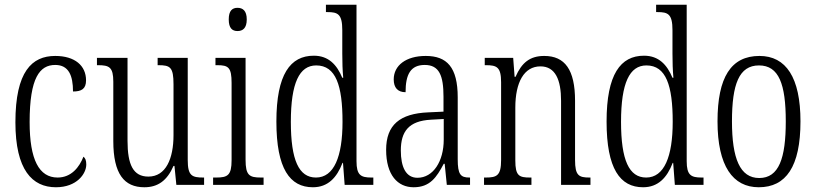

<svg xmlns="http://www.w3.org/2000/svg" viewBox="-20 -780 3441 810"><path d="M216 10C304 10 344 -47 344 -86C344 -103 340 -113 332 -119C315 -75 281 -31 223 -31C145 -31 105 -106 105 -265C105 -453 148 -506 213 -506C270 -506 288 -461 288 -394C324 -394 343 -405 343 -441C343 -503 296 -544 213 -544C115 -544 45 -479 45 -264C45 -63 116 10 216 10Z M589 10C646 10 685 -18 712 -80H716L724 0H841V-31H838C790 -31 772 -38 772 -105V-536H645V-505H648C698 -505 712 -497 712 -424V-210C712 -111 680 -35 606 -35C542 -35 518 -85 518 -186V-536H389V-505H393C441 -505 458 -497 458 -435V-185C458 -46 504 10 589 10Z M982 -649C1004 -649 1021 -661 1021 -698C1021 -735 1004 -747 982 -747C960 -747 945 -735 945 -698C945 -661 960 -649 982 -649ZM879 0H1092V-31H1081C1032 -31 1016 -40 1016 -106V-536H889V-505H897C944 -505 957 -495 957 -430V-104C957 -40 940 -31 892 -31H879Z M1300 10C1363 10 1401 -30 1425 -93H1427L1434 0H1555V-31H1547C1502 -31 1484 -41 1484 -100V-760H1355V-729H1361C1405 -729 1424 -721 1424 -653V-554C1424 -518 1425 -483 1428 -452H1424C1401 -507 1366 -545 1304 -545C1205 -545 1146 -467 1146 -267C1146 -68 1203 10 1300 10ZM1313 -31C1241 -31 1207 -104 1207 -266C1207 -430 1243 -504 1314 -504C1397 -504 1425 -419 1425 -266C1425 -119 1389 -31 1313 -31Z M1725 10C1794 10 1822 -32 1852 -89H1856L1865 0H1963V-31H1960C1923 -31 1911 -44 1911 -108V-369C1911 -497 1865 -544 1776 -544C1693 -544 1641 -504 1641 -445C1641 -410 1658 -391 1691 -391C1691 -466 1712 -506 1772 -506C1833 -506 1851 -461 1851 -372V-309L1787 -306C1667 -301 1609 -253 1609 -148C1609 -41 1658 10 1725 10ZM1741 -30C1692 -30 1671 -76 1671 -145C1671 -225 1704 -270 1798 -275L1852 -278V-191C1852 -100 1808 -30 1741 -30Z M2022 0H2222V-31H2216C2170 -31 2154 -38 2154 -103V-326C2154 -433 2191 -500 2260 -500C2323 -500 2347 -443 2347 -355V0H2471V-31H2467C2422 -31 2406 -39 2406 -105V-355C2406 -486 2363 -544 2276 -544C2216 -544 2181 -516 2155 -456H2151L2145 -536H2025V-505H2030C2076 -505 2094 -497 2094 -433V-105C2094 -39 2076 -31 2029 -31H2022Z M2693 10C2756 10 2794 -30 2818 -93H2820L2827 0H2948V-31H2940C2895 -31 2877 -41 2877 -100V-760H2748V-729H2754C2798 -729 2817 -721 2817 -653V-554C2817 -518 2818 -483 2821 -452H2817C2794 -507 2759 -545 2697 -545C2598 -545 2539 -467 2539 -267C2539 -68 2596 10 2693 10ZM2706 -31C2634 -31 2600 -104 2600 -266C2600 -430 2636 -504 2707 -504C2790 -504 2818 -419 2818 -266C2818 -119 2782 -31 2706 -31Z M3181 10C3296 10 3357 -77 3357 -268C3357 -453 3296 -544 3184 -544C3064 -544 3007 -454 3007 -268C3007 -79 3072 10 3181 10ZM3183 -29C3102 -29 3068 -111 3068 -268C3068 -425 3098 -504 3182 -504C3266 -504 3295 -425 3295 -268C3295 -112 3266 -29 3183 -29Z"/></svg>

Font: Noto Serif Bengali ExtraCondensed Light
Style: Regular
Weight: 300
Width: 2
Designer: Juan Bruce, Universal Thirst, Indian Type Foundry and the Monotype Design Team.
Foundry: Monotype Imaging Inc.
Version: Version 2.003